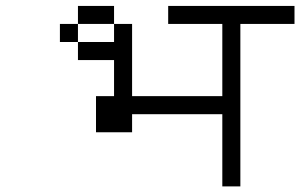

<svg xmlns="http://www.w3.org/2000/svg" viewBox="-20 -708 1040 665"><path d="M1000 -625V-687.5H562.5V-625H750Q750 -625 750 -375H437.5Q437.5 -375 437.5 -625H375V-562.5H250V-500H375Q375 -500 375 -375H312.5Q312.5 -375 312.5 -250H437.5V-312.5H750Q750 -312.5 750 -62.5H812.5V-625ZM250 -562.5V-625H187.5V-562.5ZM250 -625H375V-687.5H250Z"/></svg>

Font: BFUnifontExMono
Style: Regular
Weight: 500
Version: Version 15.0.06